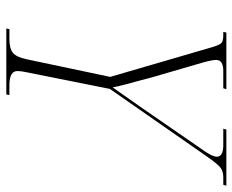

<svg xmlns="http://www.w3.org/2000/svg" viewBox="-86 -668 754 623"><g transform="rotate(90 291.5 -357.0)"><path d="M73 0 75 -10H107Q138 -10 152 -21.5Q166 -33 173 -67L230 -337L135 -663Q127 -691 120.5 -697.5Q114 -704 95 -704H84L86 -714H270L267 -704H211Q175 -704 175 -681Q175 -668 183 -639L229 -481Q234 -462 241 -436.5Q248 -411 254.5 -386.5Q261 -362 264 -345Q277 -364 293.5 -387Q310 -410 332 -442L463 -632Q475 -648 482 -661.5Q489 -675 489 -683Q489 -704 451 -704H398L401 -714H583L580 -704H556Q536 -704 524 -694.5Q512 -685 487 -649L269 -336L215 -66Q211 -48 211 -36Q211 -10 257 -10H289L287 0Z"/></g></svg>

Font: Noto Serif Display Condensed ExtraLight
Style: Italic
Weight: 200
Width: 3
Italic angle: -12°
Designer: Monotype Design Team
Foundry: Monotype Imaging Inc.
Version: Version 2.009